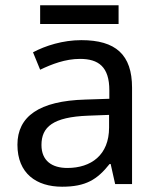

<svg xmlns="http://www.w3.org/2000/svg" viewBox="-20 -697 601 727"><path d="M429 -677H132V-606H429ZM288 -545C218 -545 152 -524 105 -499L132 -433C176 -454 227 -474 283 -474C353 -474 394 -444 394 -355V-323L303 -320C128 -315 46 -256 46 -149C46 -40 118 10 215 10C305 10 348 -17 395 -76H399L416 0H480V-365C480 -490 418 -545 288 -545ZM314 -259 393 -262V-214C393 -110 325 -61 235 -61C177 -61 137 -88 137 -148C137 -216 180 -254 314 -259Z"/></svg>

Font: Noto Sans Bhaiksuki
Style: Regular
Weight: 400
Designer: Monotype Design Team
Foundry: Monotype Imaging Inc.
Version: Version 2.002